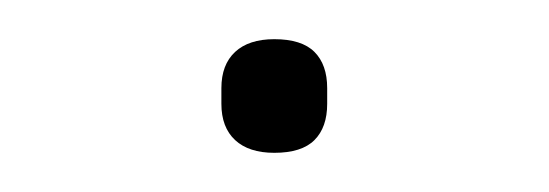

<svg xmlns="http://www.w3.org/2000/svg" viewBox="-20 -73 280 98"><path d="M120 5Q107 5 100 -1.5Q93 -8 93 -20V-28Q93 -40 100 -46.5Q107 -53 120 -53Q134 -53 140.5 -46.5Q147 -40 147 -28V-20Q147 -8 140.5 -1.5Q134 5 120 5Z"/></svg>

Font: IBM Plex Sans Thin
Style: Regular
Weight: 250
Designer: Mike Abbink, Paul van der Laan, Pieter van Rosmalen
Foundry: Bold Monday
Version: Version 3.201